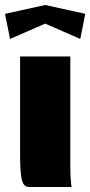

<svg xmlns="http://www.w3.org/2000/svg" viewBox="-60 -745 360 765"><path d="M-20 -589.8 -40 -689.9 120.1 -725.1 279.8 -689.9 259.8 -589.8 120.1 -650.9ZM20 -520H220.2V-80.1Q220.2 -33.2 225.1 0H55.2Q34.2 0 27.1 -28.1Q20 -56.2 20 -129.9Z"/></svg>

Font: Mikodacs
Style: Regular
Weight: 400
Designer: gluk (gluksza@wp.pl)
Foundry: gluk (gluksza@wp.pl)
Version: Version 0.28